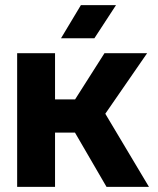

<svg xmlns="http://www.w3.org/2000/svg" viewBox="-20 -730 618 750"><path d="M396.1 0 233.7 -279.4 388.1 -522.2H554.7L359.5 -239.6L345.6 -362.3L561.9 0ZM47 0V-522.2H195V0ZM108.5 -212.1V-341.7H309.7V-212.1ZM296 -710H433.2L348.7 -580.5H218.3Z"/></svg>

Font: TikTok Sans Light
Style: Regular
Weight: 300
Version: Version 4.000